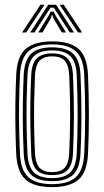

<svg xmlns="http://www.w3.org/2000/svg" viewBox="-20 -782 439 810"><path d="M200 7.4Q121.8 7.4 86.9 -25.4Q52 -58.3 48.4 -133.1Q46.1 -186.2 45.1 -240.2Q44.2 -294.2 44.9 -350.5Q45.7 -406.8 48.4 -466.6Q52.1 -544.7 88.9 -576.1Q125.7 -607.4 200 -607.4Q276.2 -607.4 312 -575.2Q347.8 -543 351.3 -466.2Q354.9 -381.5 355 -296.9Q355.1 -212.3 351.3 -133.1Q347.5 -55 310.7 -23.8Q273.8 7.4 200 7.4ZM200 -5.2Q267.7 -5.2 299.9 -34.6Q332 -63.9 335.4 -134Q339 -207.9 339.3 -291Q339.5 -374.1 335.4 -465.8Q332.3 -536.2 300 -565.5Q267.7 -594.8 200 -594.8Q131.6 -594.8 99.6 -565.3Q67.6 -535.8 64.2 -465.8Q61.5 -404.1 60.6 -348.1Q59.8 -292.2 60.8 -239.5Q61.8 -186.8 64.2 -133.9Q67.3 -64.6 99.3 -34.9Q131.3 -5.2 200 -5.2ZM200 -17.8Q138.3 -17.8 110.7 -45.2Q83 -72.6 80 -134.8Q77.5 -189.3 76.6 -242.1Q75.6 -295 76.5 -349.8Q77.4 -404.6 80 -464.9Q83.1 -529 111.7 -555.6Q140.3 -582.2 200 -582.2Q259.4 -582.2 288.1 -555.8Q316.8 -529.5 319.6 -465.2Q322.1 -408.8 322.9 -354.3Q323.8 -299.8 323.1 -245.4Q322.3 -191 319.6 -134.8Q316.7 -71 288.1 -44.4Q259.4 -17.8 200 -17.8ZM200 -30.7Q252.9 -30.7 277 -55.1Q301 -79.5 303.8 -136Q307.5 -215.3 307.6 -293.5Q307.7 -371.8 303.8 -464Q301.3 -522.6 276.1 -545.9Q250.8 -569.3 200 -569.3Q146.4 -569.3 122.5 -544.6Q98.6 -519.9 95.8 -463.8Q93.4 -407.1 92.4 -353.9Q91.5 -300.7 92.3 -247.1Q93.2 -193.4 95.8 -135.1Q98.6 -78.3 123.2 -54.5Q147.9 -30.7 200 -30.7ZM200 -43.3Q155.2 -43.3 134.5 -64.8Q113.9 -86.3 111.7 -135.3Q109.3 -192.8 108.3 -245.6Q107.3 -298.5 108.1 -351.8Q109 -405.2 111.7 -463.4Q113.9 -514.5 135.1 -535.6Q156.4 -556.7 200 -556.7Q244.7 -556.7 265.3 -535.1Q285.8 -513.6 288 -463.3Q292.1 -369.2 291.8 -290.8Q291.4 -212.5 288 -136.5Q285.7 -86 264.9 -64.6Q244.1 -43.3 200 -43.3ZM200 -55.9Q236.6 -55.9 253.4 -74.8Q270.2 -93.7 272.1 -136.9Q275.7 -217.8 275.9 -293.3Q276.1 -368.9 272.1 -462.7Q270.3 -505.5 253.8 -524.8Q237.3 -544.1 200 -544.1Q163.1 -544.1 146.4 -525Q129.6 -506 127.5 -463.2Q125.1 -404.8 124.1 -352.2Q123.1 -299.5 124 -246.9Q124.9 -194.3 127.5 -135.8Q129.6 -93.6 146.5 -74.8Q163.4 -55.9 200 -55.9ZM73.2 -645 150.8 -762.1H167.9L90.7 -645ZM107.5 -645 183.3 -762.1H216.5L292.3 -645H274.5L221.7 -727.1L206.6 -749.6H193.4L178.1 -726.8L125.3 -645ZM141.3 -645 184.7 -714.9 193.9 -732.9H206.1L215.4 -714.9L258.8 -645H240.9L204.6 -706.2L201.4 -718.6H198.6L195.2 -706.2L159.2 -645ZM309.1 -645 231.8 -762.1H249L326.6 -645Z"/></svg>

Font: Big Shoulders Inline Text Thin
Style: Regular
Weight: 100
Designer: Patric King
Foundry: XO Type Co
Version: Version 2.002